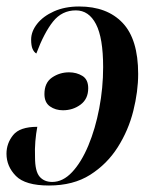

<svg xmlns="http://www.w3.org/2000/svg" viewBox="-28 -565 478 592"><path d="M216 -545Q302 -545 350 -494.5Q398 -444 398 -337Q398 -283 383 -223Q368 -163 335 -111Q302 -59 250 -26Q198 7 123 7Q50 7 21 -22.5Q-8 -52 -8 -91Q-8 -123 12.5 -148.5Q33 -174 87 -174Q83 -153 81 -129.5Q79 -106 80 -80Q80 -37 94 -20.5Q108 -4 133 -4Q166 -4 194.5 -34.5Q223 -65 244.5 -116.5Q266 -168 278 -231Q290 -294 290 -358Q290 -448 268 -490.5Q246 -533 206 -533Q163 -533 135.5 -498.5Q108 -464 84 -400Q77 -404 72.5 -414Q68 -424 68 -443Q68 -468 86.5 -491.5Q105 -515 138.5 -530Q172 -545 216 -545ZM166 -225Q143 -225 126 -237Q109 -249 109 -275Q109 -310 132.5 -326Q156 -342 185 -342Q208 -342 226 -331Q244 -320 244 -293Q244 -260 220.5 -242.5Q197 -225 166 -225Z"/></svg>

Font: Noto Serif Display ExtraCondensed SemiBold
Style: Italic
Weight: 600
Width: 2
Italic angle: -12°
Designer: Monotype Design Team
Foundry: Monotype Imaging Inc.
Version: Version 2.009